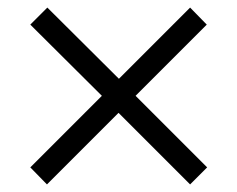

<svg xmlns="http://www.w3.org/2000/svg" viewBox="-20 -573 627 507"><path d="M527 -131 338 -320 526 -508 482 -553 294 -365 105 -553 60 -508 249 -320 60 -131 104 -86 293 -275 482 -86Z"/></svg>

Font: Ortica Linear
Style: Bold
Weight: 700
Designer: Benedetta Bovani
Foundry: Collletttivo
Version: Version 2.000;Glyphs 3.1.2 (3151)